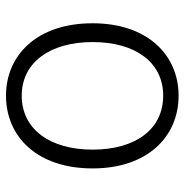

<svg xmlns="http://www.w3.org/2000/svg" viewBox="-8 -578 600 623"><g transform="rotate(-90 291.5 -267.0)"><path d="M292 13C424 13 527 -88 527 -266C527 -446 424 -547 292 -547C159 -547 56 -446 56 -266C56 -88 159 13 292 13ZM292 -37C183 -37 117 -127 117 -266C117 -404 183 -496 292 -496C400 -496 466 -404 466 -266C466 -127 400 -37 292 -37Z"/></g></svg>

Font: Source Han Sans SC Light
Style: Regular
Weight: 300
Designer: Ryoko NISHIZUKA (kana & ideographs); Paul D. Hunt (Latin, Greek & Cyrillic); Wenlong ZHANG (bopomofo); Sandoll Communica
Foundry: Adobe Systems Incorporated
Version: Version 1.004;PS 1.004;hotconv 1.0.82;makeotf.lib2.5.63406